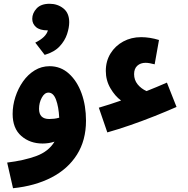

<svg xmlns="http://www.w3.org/2000/svg" viewBox="-20 -768 996 1018"><path d="M549 -66 504 -197Q562 -214 622 -235Q590 -258 565.5 -300Q541 -342 541 -392Q541 -444 566 -484.5Q591 -525 633.5 -548Q676 -571 728 -571Q774 -571 823 -556L800 -427Q785 -431 773 -433Q761 -435 752 -435Q725 -435 708 -419.5Q691 -404 691 -375Q691 -344 709.5 -321Q728 -298 757 -285Q810 -306 865 -330L916 -201Q864 -178 800 -152.5Q736 -127 671 -104.5Q606 -82 549 -66ZM49 230 18 94Q108 83 173 59Q238 35 269 -17Q239 -7 206 -7Q139 -7 93 -47Q47 -87 47 -164Q47 -209 61.5 -254Q76 -299 102 -336Q128 -373 164 -395Q200 -417 243 -417Q302 -417 345.5 -377.5Q389 -338 412.5 -273Q436 -208 436 -128Q436 -24 388 52Q340 128 253 173Q166 218 49 230ZM187 -191Q187 -137 241 -137Q254 -137 267 -138.5Q280 -140 294 -144Q291 -202 277 -239.5Q263 -277 237 -277Q216 -277 201.5 -250Q187 -223 187 -191ZM217 -477 167 -542Q224 -570 234 -607H232Q191 -607 171 -624.5Q151 -642 151 -668Q151 -698 174 -723Q197 -748 243 -748Q285 -748 316 -723.5Q347 -699 347 -650Q347 -622 335.5 -587Q324 -552 296 -522Q268 -492 217 -477Z"/></svg>

Font: Noto Sans Arabic Cond ExtBd
Style: Regular
Weight: 800
Width: 3
Designer: Monotype Design Team, Nadine Chahine, Nizar Qandah and Khaled Hosny
Foundry: Monotype Imaging Inc.
Version: Version 2.012; ttfautohint (v1.8.4.7-5d5b)